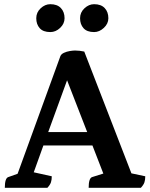

<svg xmlns="http://www.w3.org/2000/svg" viewBox="-20 -896 716 916"><path d="M3 0Q3 -45 19 -51L64 -67L268 -628Q272 -638 285 -644Q298 -650 313 -652.5Q328 -655 338 -655Q359 -655 382 -650L607 -69L673 -55Q673 -38 669 -26Q665 -14 652 0H403Q403 -45 419 -51L473 -68L421 -202H187L141 -74L227 -55Q227 -38 223 -26Q219 -14 206 0ZM210 -266H396L300 -513ZM429 -743Q395 -743 378.5 -761.5Q362 -780 362 -809Q362 -837 383 -856.5Q404 -876 429 -876Q462 -876 479.5 -857.5Q497 -839 497 -809Q497 -783 475.5 -763Q454 -743 429 -743ZM220 -743Q186 -743 169.5 -761.5Q153 -780 153 -809Q153 -837 174 -856.5Q195 -876 220 -876Q253 -876 270.5 -857.5Q288 -839 288 -809Q288 -783 267 -763Q246 -743 220 -743Z"/></svg>

Font: Petrona
Style: Bold
Weight: 700
Designer: Ringo R. Seeber
Foundry: Ringo R. Seeber
Version: Version 2.001; ttfautohint (v1.8.3)